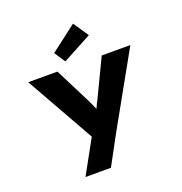

<svg xmlns="http://www.w3.org/2000/svg" viewBox="-176 -965 1280 1348"><g transform="rotate(-20 464.0 -291.0)"><path d="M232 230 398 -71 387 8 82 -533H300L439 -258Q450 -234 464 -203.5Q478 -173 491 -138L443 -135Q455 -161 469 -194.5Q483 -228 497 -253L631 -533H845L544 5L422 230ZM377 -581 323 -663 518 -812 595 -698Z"/></g></svg>

Font: Lexend Tera ExtraBold
Style: Regular
Weight: 800
Designer: Bonnie Shaver-Troup, Thomas Jockin
Foundry: Lexend
Version: Version 1.007